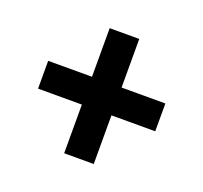

<svg xmlns="http://www.w3.org/2000/svg" viewBox="-89 -626 712 672"><g transform="rotate(20 267.0 -290.0)"><path d="M212 -56.8V-238H48.8V-341.6H212V-522.6H322.2V-341.6H485.3V-238H322.2V-56.8Z"/></g></svg>

Font: Anaheim
Style: Regular
Weight: 400
Designer: Vernon Adams
Foundry: Vernon Adams
Version: Version 2.001